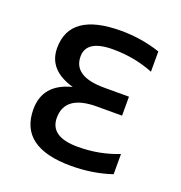

<svg xmlns="http://www.w3.org/2000/svg" viewBox="-101 -605 655 696"><g transform="rotate(20 226.0 -257.0)"><path d="M402.8 -415Q329.6 -444.3 246.6 -444.3Q144 -444.3 144 -379.9Q144 -302.7 263.7 -302.7H358.9V-229.5H262.2Q139.2 -229.5 139.2 -141.6Q139.2 -68.4 246.6 -68.4Q329.6 -68.4 402.8 -97.7V-19.5Q329.6 4.9 246.6 4.9Q48.8 4.9 48.8 -141.6Q48.8 -239.3 155.3 -266.1Q53.7 -294.9 53.7 -379.9Q53.7 -517.6 251.5 -517.6Q329.6 -517.6 402.8 -493.2Z"/></g></svg>

Font: Voltera
Style: Regular
Weight: 400
Designer: Bernd Montag
Version: Version 1.301